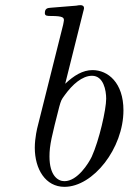

<svg xmlns="http://www.w3.org/2000/svg" viewBox="-20 -714 500 745"><path d="M115 -141C115 -57 157 11 230 11C342 11 459 -139 459 -286C459 -393 399 -442 339 -442C301 -442 267 -421 233 -389L303 -669C304 -672 306 -680 306 -682C306 -691 300 -694 292 -694C289 -694 279 -693 276 -692L177 -684C165 -683 154 -682 154 -663C154 -652 164 -652 178 -652C226 -652 228 -645 228 -635C228 -632 225 -619 225 -618L126 -223C125 -220 115 -179 115 -141ZM172 -107C172 -151 181 -186 210 -300C217 -324 217 -326 232 -346C261 -386 299 -420 337 -420C382 -420 392 -363 392 -331C392 -289 365 -170 336 -106C324 -81 281 -11 230 -11C205 -11 172 -32 172 -107Z"/></svg>

Font: CMU Serif
Style: Italic
Weight: 500
Italic angle: -14.04°
Version: Version 0.7.0